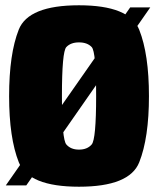

<svg xmlns="http://www.w3.org/2000/svg" viewBox="-20 -702 591 727"><path d="M2 0H79.5L549 -674H473ZM279 5Q470.5 5 507.2 -87.5Q544 -180 544 -338Q544 -496.5 507.2 -589.2Q470.5 -682 279 -682Q87.5 -682 51 -589.8Q14.5 -497.5 14.5 -338Q14.5 -180 51.2 -87.5Q88 5 279 5ZM279 -135.5Q248 -135.5 231.2 -155Q214.5 -174.5 214.5 -338Q214.5 -506 231.2 -523.8Q248 -541.5 279 -541.5Q310.5 -541.5 327.2 -523.8Q344 -506 344 -338Q344 -174.5 327.2 -155Q310.5 -135.5 279 -135.5Z"/></svg>

Font: Anybody Condensed Black
Style: Regular
Weight: 900
Width: 3
Designer: Tyler Finck
Foundry: Etcetera Type Company
Version: Version 1.113;gftools[0.9.25]